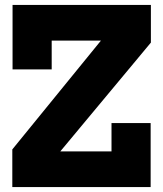

<svg xmlns="http://www.w3.org/2000/svg" viewBox="-20 -760 663 780"><path d="M593 -740V-587L225 -145H433V-260H592V0H30V-153L390 -595H190V-478H31V-740Z"/></svg>

Font: Arvo
Style: Bold
Weight: 700
Designer: Anton Koovit (Cyrillic Expansion: Cyreal)
Foundry: Anton Koovit, Yassin Baggar
Version: Version 3.000